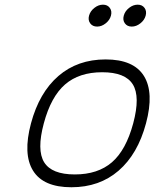

<svg xmlns="http://www.w3.org/2000/svg" viewBox="-20 -789 651 809"><path d="M164.6 -269.3Q134.3 -156.5 166.1 -105.2Q198 -54 295.2 -54Q392.3 -54 451.7 -105.3Q511 -156.7 541.3 -269.3Q571.5 -382.1 539.7 -433.3Q507.8 -484.6 410.6 -484.6Q313.5 -484.6 254.2 -433.2Q194.8 -381.8 164.6 -269.3ZM119.3 -69.8Q75.9 -139.6 110.6 -269.3Q145.3 -398.9 226.1 -468.8Q306.9 -538.6 425 -538.6Q543.2 -538.6 586.5 -468.8Q629.9 -398.9 595.2 -269.3Q560.5 -139.6 479.7 -69.8Q398.9 0 280.8 0Q162.6 0 119.3 -69.8ZM360.1 -690.6Q350.1 -704.1 355.2 -723.1Q360.4 -742.2 377.6 -755.7Q394.8 -769.3 413.8 -769.3Q432.9 -769.3 442.7 -755.7Q452.6 -742.2 447.5 -723.1Q442.4 -704.1 425.3 -690.6Q408.2 -677 389.2 -677Q370.1 -677 360.1 -690.6ZM506.2 -690.6Q496.3 -704.1 501.5 -723.1Q506.6 -742.2 523.8 -755.7Q541 -769.3 560.1 -769.3Q579.1 -769.3 589 -755.7Q598.9 -742.2 593.8 -723.1Q588.6 -704.1 571.4 -690.6Q554.2 -677 535.2 -677Q516.1 -677 506.2 -690.6Z"/></svg>

Font: Tecnico
Style: FinoInclinado
Weight: 400
Italic angle: -15°
Version: Version 1.3